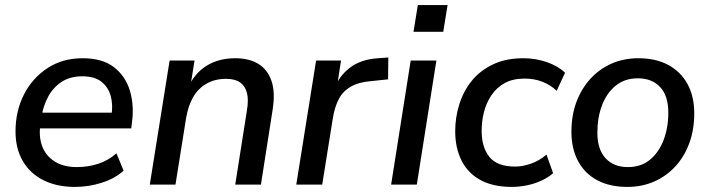

<svg xmlns="http://www.w3.org/2000/svg" viewBox="-20 -726 2791 755"><path d="M275 9Q203 9 150.5 -17.5Q98 -44 69.5 -93Q41 -142 41 -209Q41 -289 74 -354Q107 -419 166.5 -458Q226 -497 305 -497Q383 -497 428.5 -461.5Q474 -426 491 -368.5Q508 -311 499 -245L496 -221H121L129 -283H436L418 -269Q425 -313 415.5 -348Q406 -383 379 -404.5Q352 -426 304 -426Q255 -426 221.5 -403.5Q188 -381 169.5 -346Q151 -311 144 -272L140 -245Q131 -191 145.5 -152Q160 -113 195 -91Q230 -69 282 -69Q327 -69 366.5 -82Q406 -95 438 -123L466 -55Q432 -24 380.5 -7.5Q329 9 275 9Z M569 0 647 -488H745L728 -382H720Q745 -438 792.5 -467.5Q840 -497 905 -497Q959 -497 995.5 -475Q1032 -453 1047.5 -408Q1063 -363 1052 -294L1006 0H905L951 -292Q958 -334 951 -361Q944 -388 924 -402Q904 -416 869 -416Q825 -416 792 -397Q759 -378 739.5 -344Q720 -310 712 -263L670 0Z M1145 0 1223 -488H1321L1303 -371H1292Q1311 -425 1355 -459Q1399 -493 1467 -497L1507 -500L1506 -414L1439 -407Q1390 -403 1359 -385Q1328 -367 1312 -336Q1296 -305 1289 -262L1247 0Z M1606 -601 1623 -706H1740L1723 -601ZM1518 0 1595 -488H1696L1619 0Z M1993 9Q1918 9 1868.5 -18.5Q1819 -46 1794.5 -95.5Q1770 -145 1770 -210Q1770 -264 1786 -315.5Q1802 -367 1834.5 -407.5Q1867 -448 1918 -472.5Q1969 -497 2038 -497Q2087 -497 2131 -481.5Q2175 -466 2202 -440L2169 -369Q2145 -392 2113 -404.5Q2081 -417 2043 -417Q1997 -417 1965 -399.5Q1933 -382 1912.5 -351.5Q1892 -321 1883 -285Q1874 -249 1874 -211Q1874 -147 1904.5 -109Q1935 -71 2006 -71Q2035 -71 2068 -82.5Q2101 -94 2129 -118L2155 -45Q2136 -28 2108.5 -15.5Q2081 -3 2051 3Q2021 9 1993 9Z M2447 9Q2378 9 2329 -17Q2280 -43 2253.5 -92Q2227 -141 2227 -208Q2227 -272 2246.5 -324.5Q2266 -377 2301.5 -416Q2337 -455 2385 -476Q2433 -497 2490 -497Q2559 -497 2608 -470.5Q2657 -444 2683.5 -395.5Q2710 -347 2710 -280Q2710 -216 2690.5 -163Q2671 -110 2635.5 -71.5Q2600 -33 2552 -12Q2504 9 2447 9ZM2449 -69Q2501 -69 2536 -98Q2571 -127 2589.5 -175.5Q2608 -224 2608 -283Q2608 -349 2576 -383.5Q2544 -418 2488 -418Q2437 -418 2401.5 -389.5Q2366 -361 2347.5 -312.5Q2329 -264 2329 -204Q2329 -139 2361 -104Q2393 -69 2449 -69Z"/></svg>

Font: Nunito Sans 12pt SemiBold
Style: Italic
Weight: 600
Italic angle: -9°
Designer: Vernon Adams
Foundry: Vernon Adams
Version: Version 3.101;gftools[0.9.27]